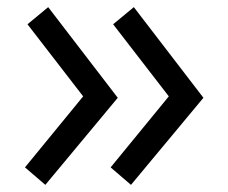

<svg xmlns="http://www.w3.org/2000/svg" viewBox="-20 -538 640 538"><path d="M347 -20 290 -69 453 -268 297 -470 355 -518 550 -264ZM107 -20 50 -69 213 -268 57 -470 115 -518 310 -264Z"/></svg>

Font: PT Mono
Style: Regular
Weight: 400
Monospace: yes
Designer: A.Korolkova, I.Chaeva
Foundry: ParaType Ltd
Version: Version 1.001W OFL